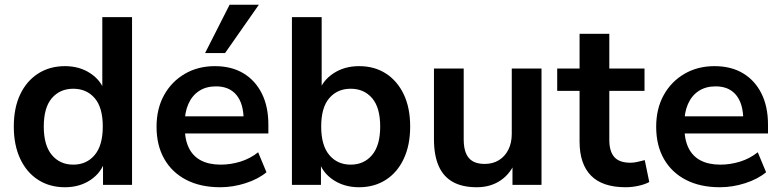

<svg xmlns="http://www.w3.org/2000/svg" viewBox="-20 -777 3282 807"><path d="M253 10Q189 10 140.5 -21Q92 -52 65 -109.5Q38 -167 38 -245Q38 -324 65 -380.5Q92 -437 140.5 -468Q189 -499 253 -499Q314 -499 359.5 -469Q405 -439 421 -390H410V-705H535V0H413V-104H422Q407 -52 361 -21Q315 10 253 10ZM288 -85Q344 -85 378 -125.5Q412 -166 412 -245Q412 -325 378 -364.5Q344 -404 288 -404Q232 -404 198 -364.5Q164 -325 164 -245Q164 -166 198 -125.5Q232 -85 288 -85Z M906 10Q823 10 763 -21Q703 -52 670.5 -109Q638 -166 638 -244Q638 -320 669.5 -377Q701 -434 756.5 -466.5Q812 -499 883 -499Q953 -499 1003 -469Q1053 -439 1080.5 -384Q1108 -329 1108 -253V-216H739V-288H1020L1004 -273Q1004 -341 974 -377.5Q944 -414 888 -414Q846 -414 816.5 -394.5Q787 -375 771.5 -339.5Q756 -304 756 -255V-248Q756 -193 773 -157Q790 -121 824 -103Q858 -85 908 -85Q949 -85 990 -97.5Q1031 -110 1065 -137L1100 -53Q1065 -24 1012 -7Q959 10 906 10ZM842 -554 945 -757H1068L926 -554Z M1489 10Q1427 10 1380.5 -21Q1334 -52 1319 -104H1329V0H1207V-705H1332V-390H1320Q1336 -439 1382 -469Q1428 -499 1489 -499Q1554 -499 1602 -468Q1650 -437 1677 -380.5Q1704 -324 1704 -245Q1704 -167 1677 -109.5Q1650 -52 1601.5 -21Q1553 10 1489 10ZM1454 -85Q1510 -85 1544 -125.5Q1578 -166 1578 -245Q1578 -325 1544 -364.5Q1510 -404 1454 -404Q1398 -404 1364 -364.5Q1330 -325 1330 -245Q1330 -166 1364 -125.5Q1398 -85 1454 -85Z M1984 10Q1923 10 1883 -12.5Q1843 -35 1823.5 -80Q1804 -125 1804 -192V-489H1929V-190Q1929 -156 1938.5 -133Q1948 -110 1967.5 -99Q1987 -88 2017 -88Q2051 -88 2076.5 -103.5Q2102 -119 2116.5 -147.5Q2131 -176 2131 -214V-489H2256V0H2134V-102H2148Q2127 -48 2084.5 -19Q2042 10 1984 10Z M2610 10Q2512 10 2464 -39Q2416 -88 2416 -182V-395H2322V-489H2416V-635H2541V-489H2689V-395H2541V-189Q2541 -141 2562 -117Q2583 -93 2630 -93Q2644 -93 2659 -96.5Q2674 -100 2690 -104L2709 -12Q2691 -2 2663.5 4Q2636 10 2610 10Z M3006 10Q2923 10 2863 -21Q2803 -52 2770.5 -109Q2738 -166 2738 -244Q2738 -320 2769.5 -377Q2801 -434 2856.5 -466.5Q2912 -499 2983 -499Q3053 -499 3103 -469Q3153 -439 3180.5 -384Q3208 -329 3208 -253V-216H2839V-288H3120L3104 -273Q3104 -341 3074 -377.5Q3044 -414 2988 -414Q2946 -414 2916.5 -394.5Q2887 -375 2871.5 -339.5Q2856 -304 2856 -255V-248Q2856 -193 2873 -157Q2890 -121 2924 -103Q2958 -85 3008 -85Q3049 -85 3090 -97.5Q3131 -110 3165 -137L3200 -53Q3165 -24 3112 -7Q3059 10 3006 10Z"/></svg>

Font: NunitoSans3
Style: Bold
Weight: 700
Designer: Vernon Adams
Foundry: Vernon Adams
Version: Version 3.101;gftools[0.9.27]